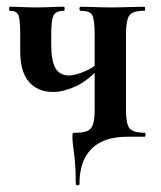

<svg xmlns="http://www.w3.org/2000/svg" viewBox="-20 -406 479 570"><path d="M205 140Q205 100 202.5 74.5Q200 49 197.5 31.5Q195 14 195 0Q195 -9 196.5 -10.5Q198 -12 207 -12Q228 -12 240 -17.5Q252 -23 256.5 -38Q261 -53 261 -81V-305Q261 -349 253.5 -361.5Q246 -374 219 -374Q216 -374 216 -380Q216 -386 219 -386Q237 -386 260.5 -385Q284 -384 309 -384Q336 -384 362 -385Q388 -386 408 -386Q411 -386 411 -380Q411 -374 408 -374Q374 -374 364 -360Q354 -346 354 -303V-81Q354 -38 364.5 -25Q375 -12 409 -12Q412 -12 412 -6Q412 0 409 0H357Q311 0 279.5 16Q248 32 232 63Q216 94 216 140Q216 144 210.5 144Q205 144 205 140ZM138 -133Q92 -133 66 -163Q40 -193 40 -254V-305Q40 -349 34.5 -361.5Q29 -374 9 -374Q7 -374 7 -380Q7 -386 9 -386Q26 -386 46 -385Q66 -384 88 -384Q110 -384 131.5 -385Q153 -386 170 -386Q172 -386 172 -380Q172 -374 170 -374Q146 -374 139 -360Q132 -346 132 -303Q132 -295 132 -288.5Q132 -282 132 -276Q132 -226 144.5 -204Q157 -182 185 -182Q203 -182 231.5 -194Q260 -206 278 -225L283 -213Q243 -167 205.5 -150Q168 -133 138 -133Z"/></svg>

Font: Cormorant
Style: Bold
Weight: 700
Designer: Christian Thalmann (Catharsis Fonts)
Foundry: Catharsis Fonts
Version: Version 4.000